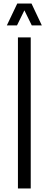

<svg xmlns="http://www.w3.org/2000/svg" viewBox="-20 -1072 277 1092"><path d="M82 0V-859.4H154.8V0ZM19 -927.7 78.1 -1051.8H159.2L217.8 -927.7H160.6L118.7 -1013.2L76.7 -927.7Z"/></svg>

Font: Antonio Thin
Style: Regular
Weight: 250
Designer: Vernon Adams
Foundry: Vernon Adams
Version: Version 1.002